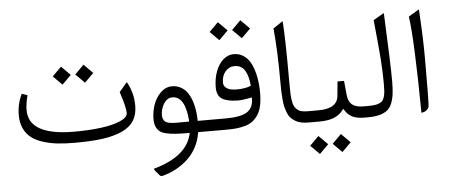

<svg xmlns="http://www.w3.org/2000/svg" viewBox="-58 -842 2912 1246"><g transform="rotate(-5 1397.5 -218.5)"><path d="M504.9 -501 563.5 -442.4 504.9 -383.8 446.3 -442.4ZM358.4 -501 417 -442.4 358.4 -383.8 299.8 -442.4ZM407.2 -1Q344.2 -1 294.4 -6.3Q244.6 -11.7 199 -26.1Q153.3 -40.5 123.3 -63.7Q93.3 -86.9 75.7 -124Q58.1 -161.1 58.1 -210.9Q58.1 -283.2 89.4 -348.1L126 -335.4Q111.3 -278.8 111.3 -239.7Q111.3 -73.2 407.7 -73.2Q504.4 -73.2 582.3 -83.3Q660.2 -93.3 708.7 -114.5Q757.3 -135.7 757.3 -165Q757.3 -202.6 723.6 -303.2L773.9 -362.8Q777.3 -360.4 781.2 -353Q798.8 -318.8 807.6 -283.2Q816.4 -247.6 816.4 -206.5Q816.4 -148.9 791.3 -109.1Q766.1 -69.3 713.4 -45.4Q660.6 -21.5 586.7 -11.2Q512.7 -1 407.2 -1Z M1074.2 -73.2Q1122.1 -73.2 1148.4 -73.7H1156.2L1155.8 -81.5Q1143.1 -239.7 1061 -239.7Q1026.9 -239.7 1005.1 -205.3Q983.4 -170.9 983.4 -128.4Q983.4 -113.3 989 -102.5Q994.6 -91.8 1002.4 -86.2Q1010.3 -80.6 1023.7 -77.6Q1037.1 -74.7 1047.6 -74Q1058.1 -73.2 1074.2 -73.2ZM904.8 210.4Q1117.2 151.4 1151.4 8.8L1153.3 0H1144Q1093.8 0 1061.8 -2.2Q1029.8 -4.4 1001.5 -10.7Q973.1 -17.1 958.3 -29.3Q943.4 -41.5 935.1 -61Q926.8 -80.6 926.8 -109.4Q926.8 -157.2 942.6 -202.9Q958.5 -248.5 991 -280Q1023.4 -311.5 1064.5 -311.5Q1100.6 -311.5 1129.2 -293Q1157.7 -274.4 1175 -241.9Q1192.4 -209.5 1201.4 -168.7Q1210.4 -127.9 1211.4 -80.6V-73.2H1218.8H1273.9Q1278.8 -68.4 1278.8 -42.5V-30.3Q1278.8 -4.9 1273.9 0H1214.4H1208L1207 6.3Q1199.2 55.2 1176.5 97.7Q1153.8 140.1 1120.1 171.9Q1086.4 203.6 1044.9 226.3Q1003.4 249 956.1 261.7Q941.9 265.6 934.6 256.3L909.7 227.1Q903.8 219.7 902.3 214.4Q901.4 212.4 901.6 211.9Q901.9 211.4 904.8 210.4Z M1543.9 -699.7 1602.5 -641.1 1543.9 -582.5 1485.4 -641.1ZM1397.5 -699.7 1456.1 -641.1 1397.5 -582.5 1338.9 -641.1ZM1269 -73.2H1393.1Q1493.2 -73.2 1533.9 -99.9Q1574.7 -126.5 1574.7 -185.1V-193.8L1565.9 -192.4Q1512.2 -182.1 1484.4 -182.1Q1413.6 -183.1 1380.4 -204.3Q1347.2 -225.6 1347.2 -278.8Q1347.2 -335.4 1364.5 -382.3Q1381.8 -429.2 1412.8 -456.8Q1443.8 -484.4 1481.9 -484.4Q1520.5 -484.4 1549.8 -462.9Q1579.1 -441.4 1596.4 -403.8Q1613.8 -366.2 1622.3 -319.6Q1630.9 -272.9 1630.9 -219.2Q1630.9 -172.9 1623.5 -137.7Q1616.2 -102.5 1600.8 -78.6Q1585.4 -54.7 1565.9 -39.1Q1546.4 -23.4 1518.3 -14.9Q1490.2 -6.3 1461.7 -3.2Q1433.1 0 1395 0H1269Q1259.3 0 1254.4 -6.6Q1249.5 -13.2 1249.5 -30.3V-42.5Q1249.5 -59.6 1254.2 -66.4Q1258.8 -73.2 1269 -73.2ZM1482.4 -254.4Q1534.7 -254.4 1569.3 -268.1L1574.7 -270L1574.2 -275.4Q1571.8 -302.2 1566.4 -324Q1561 -345.7 1550.5 -365.2Q1540 -384.8 1522.2 -395.8Q1504.4 -406.7 1480.5 -406.7Q1444.8 -406.7 1420.7 -378.7Q1396.5 -350.6 1396.5 -306.2Q1396.5 -286.6 1410.4 -274.4Q1424.3 -262.2 1442.4 -258.3Q1460.4 -254.4 1482.4 -254.4Z M1825.7 -262.2Q1825.7 -223.1 1826.7 -199.2Q1827.6 -175.3 1831.3 -151.4Q1835 -127.4 1841.8 -114.7Q1848.6 -102.1 1860.4 -91.6Q1872.1 -81.1 1889.2 -77.1Q1906.2 -73.2 1930.7 -73.2H1944.3Q1949.2 -68.4 1949.2 -42.5V-30.3Q1949.2 -4.9 1944.3 0H1928.2Q1900.9 0 1879.2 -4.6Q1857.4 -9.3 1841.3 -19.3Q1825.2 -29.3 1813 -41.7Q1800.8 -54.2 1793 -74Q1785.2 -93.8 1780 -113.3Q1774.9 -132.8 1772.5 -161.1Q1770 -189.5 1769 -215.3Q1768.1 -241.2 1768.1 -277.3Q1768.1 -483.4 1753.9 -627.9L1814.5 -668.5Q1815.4 -668.9 1815.9 -668.9Q1817.4 -666 1817.9 -659.7Q1825.7 -555.7 1825.7 -262.2Z M2129.9 92.8 2188.5 151.4 2129.9 210 2071.3 151.4ZM1983.4 92.8 2042 151.4 1983.4 210 1924.8 151.4ZM1939.5 -73.2H1998Q2121.1 -73.2 2128.9 -155.3L2137.7 -249H2180.2L2189.5 -154.8Q2193.4 -113.8 2217.5 -93.5Q2241.7 -73.2 2290.5 -73.2H2299.8Q2304.7 -68.4 2304.7 -42.5V-30.3Q2304.7 -4.9 2299.8 0H2291.5Q2242.7 0 2213.6 -14.4Q2184.6 -28.8 2165 -60.1L2159.2 -69.3L2152.8 -60.5Q2108.9 0 2000.5 0H1939.5Q1929.7 0 1924.8 -6.6Q1919.9 -13.2 1919.9 -30.3V-42.5Q1919.9 -59.6 1924.6 -66.4Q1929.2 -73.2 1939.5 -73.2Z M2294.9 -73.2H2315.4Q2343.8 -73.2 2362.1 -75.2Q2380.4 -77.1 2394.8 -83.5Q2409.2 -89.8 2416.5 -98.4Q2423.8 -106.9 2428.7 -124.3Q2433.6 -141.6 2434.8 -160.9Q2436 -180.2 2436 -211.9Q2436 -287.1 2429.7 -371.3Q2423.3 -455.6 2406.2 -625L2469.2 -661.6Q2470.7 -662.6 2471.9 -663.1Q2473.1 -663.6 2473.9 -663.8Q2474.6 -664.1 2475.1 -664.1Q2476.1 -662.6 2476.1 -659.2Q2491.2 -331.1 2491.2 -218.3Q2491.2 -168.9 2486.6 -135Q2481.9 -101.1 2470.7 -74Q2459.5 -46.9 2439 -31.2Q2418.5 -15.6 2387.7 -7.8Q2356.9 0 2312.5 0H2294.9Q2285.2 0 2280.3 -6.6Q2275.4 -13.2 2275.4 -30.3V-42.5Q2275.4 -59.6 2280 -66.4Q2284.7 -73.2 2294.9 -73.2Z M2635.7 -627.9 2702.6 -668Q2703.1 -668.5 2703.6 -668.5Q2704.6 -666 2705.1 -660.2Q2716.3 -482.9 2716.3 -340.3Q2716.3 -54.7 2711.9 -32.7Q2697.8 -2.4 2662.6 1Q2658.2 -474.1 2635.7 -627.9Z"/></g></svg>

Font: Sahel Light FD
Style: Light-FD
Weight: 300
Foundry: Saber Rastikerdar (saber.rastikerdar@gmail.com)
Version: Version 3.3.0